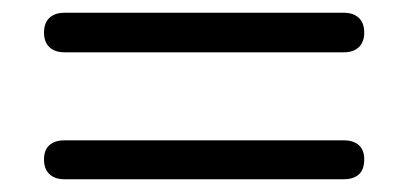

<svg xmlns="http://www.w3.org/2000/svg" viewBox="-20 -438 640 301"><path d="M81 -356Q66 -356 57.5 -364Q49 -372 49 -387Q49 -402 57.5 -410Q66 -418 81 -418H519Q534 -418 542.5 -410Q551 -402 551 -387Q551 -372 542.5 -364Q534 -356 519 -356ZM81 -157Q66 -157 57.5 -165Q49 -173 49 -188Q49 -203 57.5 -210.5Q66 -218 81 -218H519Q534 -218 542.5 -210.5Q551 -203 551 -188Q551 -172 542.5 -164.5Q534 -157 519 -157Z"/></svg>

Font: Nunito ExtraLight
Style: Regular
Weight: 400
Version: Version 3.602